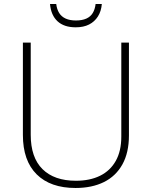

<svg xmlns="http://www.w3.org/2000/svg" viewBox="-20 -926 756 956"><path d="M622 -252Q622 -166 589.5 -107.5Q557 -49 497.5 -19.5Q438 10 356 10Q231 10 162.5 -58Q94 -126 94 -254V-714H133V-255Q133 -142 191.5 -84Q250 -26 358 -26Q428 -26 478.5 -51Q529 -76 556.5 -125Q584 -174 584 -246V-714H622ZM487 -906Q484 -870 467.5 -844Q451 -818 423.5 -804Q396 -790 357 -790Q299 -790 266.5 -820Q234 -850 229 -906H260Q263 -880 274.5 -861.5Q286 -843 307 -833.5Q328 -824 358 -824Q389 -824 410 -833.5Q431 -843 442 -861.5Q453 -880 456 -906Z"/></svg>

Font: Noto Sans Armenian ExtraLight
Style: Regular
Weight: 250
Designer: Monotype Design Team
Foundry: Monotype Imaging Inc.
Version: Version 2.007